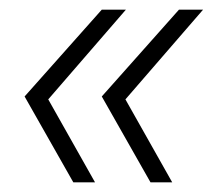

<svg xmlns="http://www.w3.org/2000/svg" viewBox="-20 -467 441 398"><path d="M132 -89 31 -267 191 -447H241L80 -261L177 -89ZM292 -89 191 -267 351 -447H401L240 -261L337 -89Z"/></svg>

Font: Mulish ExtraLight ExtraLight
Style: Italic
Weight: 250
Italic angle: -9°
Version: Version 3.603